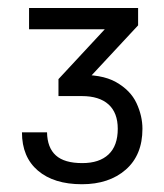

<svg xmlns="http://www.w3.org/2000/svg" viewBox="-20 -870 416 487"><path d="M187.7 -402.7Q116.7 -402.7 76.2 -437.2Q35.7 -471.7 35.7 -534.3H99.3Q100 -495.3 121.7 -475.8Q143.3 -456.3 188.7 -456.3Q232 -456.3 255.3 -478.3Q278.7 -500.3 278.7 -543.3Q278.7 -584 255.2 -605.2Q231.7 -626.3 187.7 -626.3H128.3V-669.3L288.7 -842L294.3 -795.7H53.7V-849.7H330.3V-805.7L174.3 -638L171.3 -679.7Q237.3 -682.7 274.2 -661.8Q311 -641 326.2 -608.5Q341.3 -576 341.3 -543.3Q341.3 -476.7 299 -439.7Q256.7 -402.7 187.7 -402.7Z"/></svg>

Font: Asta Sans Light
Style: Regular
Weight: 300
Designer: 42dot
Version: Version 1.000